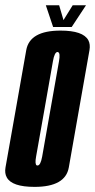

<svg xmlns="http://www.w3.org/2000/svg" viewBox="-49 -726 371 750"><path d="M86 4Q-2.5 4 -22.5 -33Q-31.5 -49 -27.5 -72Q-14 -148 13 -300.5Q40 -453.5 53.5 -530Q67 -606.5 187.5 -606.5Q275.5 -606.5 296 -569Q304.5 -553 300.5 -530Q287 -453.5 260 -300.5Q233 -148 219.8 -72Q206.5 4 86 4ZM97.5 -79.5Q109.5 -79.5 115.8 -114.8Q122 -150 148.5 -300.5Q175 -451 181.5 -487Q187 -518 178.5 -522Q177.5 -523 176 -523Q164 -523 157.8 -487Q151.5 -451 125 -300.5Q98.5 -150 92 -114.5Q86.5 -84 94.5 -80Q96 -79.5 97.5 -79.5ZM158.5 -620.5 130 -705.5H182L199 -647.5L235 -705.5H287L231 -620.5Z"/></svg>

Font: Anybody UltraCondensed SemiBold
Style: Italic
Weight: 600
Width: 1
Italic angle: -10°
Designer: Tyler Finck
Foundry: Etcetera Type Company
Version: Version 1.010; ttfautohint (v1.8.3) -l 8 -r 50 -G 200 -x 14 